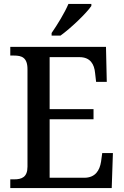

<svg xmlns="http://www.w3.org/2000/svg" viewBox="-20 -951 627 971"><path d="M241 -784V-771H286C339 -809 419 -886 442 -921V-931H326C307 -886 270 -826 241 -784ZM32 0H545L551 -177H497L491 -133C484 -89 462 -52 406 -52H231V-348H453V-399H231V-662H382C437 -662 457 -626 461 -581L466 -537H520L516 -714H32V-670H51C89 -670 119 -661 119 -601V-108C119 -55 90 -44 52 -44H32Z"/></svg>

Font: Noto Serif Ethiopic SemiCondensed Medium
Style: Regular
Weight: 500
Width: 4
Designer: Monotype Design Team
Foundry: Monotype Imaging Inc.
Version: Version 2.102